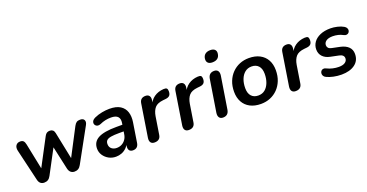

<svg xmlns="http://www.w3.org/2000/svg" viewBox="-34 -1388 3947 2065"><g transform="rotate(-20 1940.0 -355.5)"><path d="M215 8Q190 8 173 -6Q156 -20 149 -50L64 -411Q55 -449 71 -473Q87 -497 121 -497Q145 -497 157.5 -484.5Q170 -472 176 -442L243 -114H218L401 -460Q412 -480 425.5 -488.5Q439 -497 460 -497Q480 -497 493.5 -486Q507 -475 512 -451L581 -114H561L737 -451Q751 -477 766 -487Q781 -497 806 -497Q842 -497 853 -474.5Q864 -452 847 -421L637 -39Q624 -15 605.5 -3.5Q587 8 562 8Q537 8 519.5 -6.5Q502 -21 495 -50L420 -391H477L291 -41Q278 -16 259.5 -4Q241 8 215 8Z M1036 10Q991 10 954 -10.5Q917 -31 894.5 -65Q872 -99 872 -141Q872 -218 938.5 -254Q1005 -290 1147 -290H1227L1216 -218H1153Q1094 -218 1059 -212Q1024 -206 1009 -191Q994 -176 994 -149Q994 -114 1017.5 -95Q1041 -76 1075 -76Q1107 -76 1133 -89.5Q1159 -103 1177 -128.5Q1195 -154 1200 -189L1219 -308Q1227 -355 1204.5 -380Q1182 -405 1126 -405Q1093 -405 1062 -398.5Q1031 -392 998 -377Q979 -369 964 -372Q949 -375 939.5 -385.5Q930 -396 929 -410.5Q928 -425 937.5 -439Q947 -453 969 -463Q1011 -482 1056.5 -490.5Q1102 -499 1142 -499Q1221 -499 1266 -470Q1311 -441 1327 -391Q1343 -341 1333 -277L1298 -54Q1289 8 1230 8Q1203 8 1189.5 -9.5Q1176 -27 1181 -61L1191 -124L1198 -104Q1184 -65 1158.5 -39.5Q1133 -14 1101.5 -2Q1070 10 1036 10Z M1478 8Q1448 8 1434.5 -10.5Q1421 -29 1426 -63L1485 -437Q1494 -497 1555 -497Q1584 -497 1597.5 -479Q1611 -461 1606 -427L1597 -371H1587Q1607 -430 1653 -462.5Q1699 -495 1762 -499Q1790 -501 1799.5 -491Q1809 -481 1809 -458Q1809 -425 1794 -409.5Q1779 -394 1747 -391L1718 -388Q1651 -381 1622 -347.5Q1593 -314 1583 -254L1551 -52Q1542 8 1478 8Z M1870 8Q1840 8 1826.5 -10.5Q1813 -29 1818 -63L1877 -437Q1886 -497 1947 -497Q1976 -497 1989.5 -479Q2003 -461 1998 -427L1989 -371H1979Q1999 -430 2045 -462.5Q2091 -495 2154 -499Q2182 -501 2191.5 -491Q2201 -481 2201 -458Q2201 -425 2186 -409.5Q2171 -394 2139 -391L2110 -388Q2043 -381 2014 -347.5Q1985 -314 1975 -254L1943 -52Q1934 8 1870 8Z M2261 8Q2232 8 2218.5 -11.5Q2205 -31 2210 -65L2269 -435Q2280 -497 2341 -497Q2370 -497 2383.5 -478Q2397 -459 2392 -424L2333 -54Q2322 8 2261 8ZM2357 -589Q2323 -589 2306.5 -605.5Q2290 -622 2293 -652Q2297 -686 2319 -703.5Q2341 -721 2378 -721Q2412 -721 2429 -704.5Q2446 -688 2442 -658Q2438 -624 2416.5 -606.5Q2395 -589 2357 -589Z M2696 10Q2624 10 2572.5 -17Q2521 -44 2493.5 -94Q2466 -144 2466 -211Q2466 -277 2487 -330Q2508 -383 2545.5 -421Q2583 -459 2632 -479Q2681 -499 2738 -499Q2810 -499 2861.5 -472Q2913 -445 2940.5 -395.5Q2968 -346 2968 -278Q2968 -212 2947 -159Q2926 -106 2888.5 -68Q2851 -30 2802 -10Q2753 10 2696 10ZM2699 -85Q2745 -85 2776.5 -111Q2808 -137 2825 -182Q2842 -227 2842 -282Q2842 -341 2813.5 -372.5Q2785 -404 2735 -404Q2690 -404 2658 -378Q2626 -352 2609 -307.5Q2592 -263 2592 -207Q2592 -148 2620.5 -116.5Q2649 -85 2699 -85Z M3093 8Q3063 8 3049.5 -10.5Q3036 -29 3041 -63L3100 -437Q3109 -497 3170 -497Q3199 -497 3212.5 -479Q3226 -461 3221 -427L3212 -371H3202Q3222 -430 3268 -462.5Q3314 -495 3377 -499Q3405 -501 3414.5 -491Q3424 -481 3424 -458Q3424 -425 3409 -409.5Q3394 -394 3362 -391L3333 -388Q3266 -381 3237 -347.5Q3208 -314 3198 -254L3166 -52Q3157 8 3093 8Z M3618 10Q3571 10 3526.5 0.5Q3482 -9 3449 -25Q3430 -34 3422.5 -48.5Q3415 -63 3416.5 -77.5Q3418 -92 3426.5 -102.5Q3435 -113 3449.5 -116Q3464 -119 3482 -110Q3514 -94 3549 -86Q3584 -78 3618 -78Q3665 -78 3690 -95.5Q3715 -113 3715 -142Q3715 -162 3701 -175Q3687 -188 3660 -193L3568 -212Q3513 -223 3482.5 -255.5Q3452 -288 3452 -337Q3452 -382 3477.5 -418.5Q3503 -455 3552.5 -477Q3602 -499 3672 -499Q3708 -499 3749.5 -489.5Q3791 -480 3821 -462Q3838 -452 3845 -437.5Q3852 -423 3849.5 -409.5Q3847 -396 3838 -386.5Q3829 -377 3814 -375Q3799 -373 3781 -383Q3756 -397 3726 -404Q3696 -411 3666 -411Q3617 -411 3591 -392.5Q3565 -374 3565 -344Q3565 -326 3576.5 -313Q3588 -300 3613 -295L3705 -276Q3765 -263 3796.5 -231.5Q3828 -200 3828 -151Q3828 -74 3770.5 -32Q3713 10 3618 10Z"/></g></svg>

Font: Nunito Variable Extra Light
Style: Italic
Weight: 200
Italic angle: -9°
Designer: Vernon Adams
Foundry: Vernon Adams
Version: Version 3.602